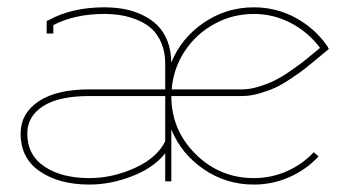

<svg xmlns="http://www.w3.org/2000/svg" viewBox="-20 -493 950 522"><path d="M446.8 -250H638.2Q660.2 -250 684.8 -257.8Q709.5 -265.6 728.5 -275.1Q747.6 -284.7 772 -301.8Q796.4 -318.8 808.6 -328.6Q820.8 -338.4 841.3 -355.5Q843.3 -356.9 844.5 -357.9Q845.7 -358.9 847.2 -360.4Q848.6 -361.8 850.1 -362.8Q818.4 -405.3 771.2 -430.2Q724.1 -455.1 669.9 -455.1Q612.8 -455.1 563 -428Q513.2 -400.9 482.2 -353.8Q451.2 -306.6 446.8 -250ZM106.9 -430.2V-436L111.8 -438Q175.8 -473.1 263.2 -473.1Q291.5 -473.1 317.1 -468.5Q342.8 -463.9 366.5 -452.6Q390.1 -441.4 407.5 -424.6Q424.8 -407.7 435.1 -381.8Q445.3 -356 445.8 -323.2Q473.1 -390.1 534.4 -431.6Q595.7 -473.1 669.9 -473.1Q731 -473.1 783.7 -444.6Q836.4 -416 870.1 -367.2L874 -359.9L868.2 -355Q863.8 -351.6 841.1 -332.5Q818.4 -313.5 806.6 -304.4Q794.9 -295.4 770.5 -279.1Q746.1 -262.7 727.8 -254.4Q709.5 -246.1 685.1 -239Q660.6 -231.9 638.2 -231.9H445.8Q445.8 -139.6 511.7 -74.2Q577.6 -8.8 669.9 -8.8Q717.3 -8.8 759.5 -27.3Q801.8 -45.9 833 -79.1L846.2 -67.9Q812.5 -31.7 766.8 -11.5Q721.2 8.8 669.9 8.8Q595.2 8.8 534.2 -32.7Q473.1 -74.2 445.8 -141.1V0H429.2V-76.2Q397 -36.1 338.6 -13.7Q280.3 8.8 223.1 8.8Q141.1 8.8 88.6 -26.9Q36.1 -62.5 36.1 -129.9Q36.1 -184.6 84.7 -217.3Q133.3 -250 223.1 -250H429.2V-320.8Q429.2 -351.6 418.9 -375.7Q408.7 -399.9 392.6 -414.6Q376.5 -429.2 354 -438.5Q331.5 -447.8 309.6 -451.4Q287.6 -455.1 263.2 -455.1Q184.1 -455.1 125 -424.8V-401.9H106.9ZM429.2 -108.9V-231.9H223.1Q139.2 -231.9 96.7 -204.1Q54.2 -176.3 54.2 -129.9Q54.2 -71.3 101.1 -40Q147.9 -8.8 223.1 -8.8Q286.1 -8.8 346.7 -36.4Q407.2 -64 429.2 -108.9Z"/></svg>

Font: Rawengulk
Style: Light
Weight: 300
Version: Version 0.92